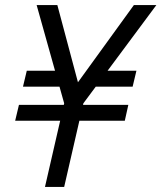

<svg xmlns="http://www.w3.org/2000/svg" viewBox="-20 -740 639 760"><path d="M158 0 234 -331 125 -720H207L298 -379H263L510 -720H599L310 -331L234 0ZM40 -262 55 -325H488L474 -262ZM255 -397H71L86 -460H240ZM379 -460H520L505 -397H332Z"/></svg>

Font: Instrument Sans SemiCondensed
Style: Italic
Weight: 400
Width: 4
Italic angle: -13°
Designer: Rodrigo Fuenzalida
Foundry: fragTYPE
Version: Version 1.000;gftools[0.9.28]